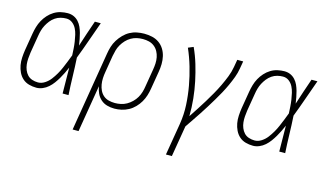

<svg xmlns="http://www.w3.org/2000/svg" viewBox="-87 -799 2173 1284"><g transform="rotate(15 1000.0 -156.5)"><path d="M170 8Q143 8 118 1Q93 -6 74.5 -22.5Q56 -39 45 -62Q34 -85 29.5 -110Q25 -135 26.5 -162Q28 -189 32 -215L52 -335Q56 -359 63 -383Q70 -407 82 -429Q94 -451 111.5 -470.5Q129 -490 151 -503.5Q173 -517 197.5 -522.5Q222 -528 245 -528Q268 -528 287 -519.5Q306 -511 320 -495.5Q334 -480 342.5 -461Q351 -442 356.5 -422Q362 -402 366 -380.5Q370 -359 373 -338Q388 -384 403 -429.5Q418 -475 434 -520H475Q451 -454 428 -388Q405 -322 380 -257Q384 -193 385.5 -128.5Q387 -64 391 0H350Q349 -45 349 -89.5Q349 -134 348 -179Q339 -158 329 -137.5Q319 -117 307.5 -97.5Q296 -78 282.5 -59.5Q269 -41 251.5 -25.5Q234 -10 212.5 -1Q191 8 170 8ZM171 -29Q195 -29 217.5 -43.5Q240 -58 256 -79Q272 -100 285 -122.5Q298 -145 308 -168.5Q318 -192 327.5 -215.5Q337 -239 346 -263Q345 -286 343.5 -309.5Q342 -333 338.5 -356Q335 -379 330 -401Q325 -423 315 -443Q305 -463 287 -477Q269 -491 245 -491Q226 -491 206 -486Q186 -481 168.5 -469Q151 -457 138 -440.5Q125 -424 115.5 -406Q106 -388 100.5 -368.5Q95 -349 92 -329L72 -209Q69 -189 67.5 -168Q66 -147 68 -127Q70 -107 77.5 -88.5Q85 -70 98 -56Q111 -42 130.5 -35.5Q150 -29 171 -29Z M477 215 568 -335Q572 -360 579.5 -384.5Q587 -409 601 -431.5Q615 -454 634 -473.5Q653 -493 676 -505.5Q699 -518 724.5 -523Q750 -528 774 -528H775Q803 -528 829.5 -522Q856 -516 877.5 -501Q899 -486 913 -463.5Q927 -441 933 -415Q939 -389 938.5 -361Q938 -333 933 -305L913 -185Q909 -160 901.5 -136Q894 -112 881 -89.5Q868 -67 849 -47.5Q830 -28 807 -15.5Q784 -3 759 2.5Q734 8 710 8Q683 8 658.5 1Q634 -6 615.5 -22.5Q597 -39 586.5 -62Q576 -85 572 -110L518 215ZM704 -29Q724 -29 745 -33.5Q766 -38 784.5 -48.5Q803 -59 819.5 -75Q836 -91 847 -110Q858 -129 864 -149.5Q870 -170 873 -191L893 -311Q897 -333 898 -355Q899 -377 895 -397.5Q891 -418 881 -436.5Q871 -455 854.5 -468Q838 -481 817.5 -486Q797 -491 775 -491Q754 -491 733.5 -486.5Q713 -482 694 -471Q675 -460 660 -444Q645 -428 634 -409Q623 -390 617.5 -370Q612 -350 608 -329L589 -213Q585 -191 584 -169Q583 -147 586.5 -126Q590 -105 599 -86Q608 -67 623.5 -53.5Q639 -40 660 -34.5Q681 -29 704 -29Z M1123 215 1160 -6Q1171 -73 1167.5 -139.5Q1164 -206 1152.5 -269.5Q1141 -333 1123 -394.5Q1105 -456 1080 -513L1116 -528Q1140 -476 1156.5 -421Q1173 -366 1185 -309Q1197 -252 1203 -193Q1209 -134 1208 -73Q1229 -105 1249.5 -136.5Q1270 -168 1289.5 -200Q1309 -232 1327.5 -264.5Q1346 -297 1362 -330.5Q1378 -364 1391.5 -398.5Q1405 -433 1411 -468L1420 -520H1461L1452 -468Q1447 -437 1435.5 -406Q1424 -375 1410 -344.5Q1396 -314 1380 -284.5Q1364 -255 1346.5 -226Q1329 -197 1311.5 -168.5Q1294 -140 1275.5 -112Q1257 -84 1238 -56Q1219 -28 1200 0L1164 215Z M1670 8Q1643 8 1618 1Q1593 -6 1574.5 -22.5Q1556 -39 1545 -62Q1534 -85 1529.5 -110Q1525 -135 1526.5 -162Q1528 -189 1532 -215L1552 -335Q1556 -359 1563 -383Q1570 -407 1582 -429Q1594 -451 1611.5 -470.5Q1629 -490 1651 -503.5Q1673 -517 1697.5 -522.5Q1722 -528 1745 -528Q1768 -528 1787 -519.5Q1806 -511 1820 -495.5Q1834 -480 1842.5 -461Q1851 -442 1856.5 -422Q1862 -402 1866 -380.5Q1870 -359 1873 -338Q1888 -384 1903 -429.5Q1918 -475 1934 -520H1975Q1951 -454 1928 -388Q1905 -322 1880 -257Q1884 -193 1885.5 -128.5Q1887 -64 1891 0H1850Q1849 -45 1849 -89.5Q1849 -134 1848 -179Q1839 -158 1829 -137.5Q1819 -117 1807.5 -97.5Q1796 -78 1782.5 -59.5Q1769 -41 1751.5 -25.5Q1734 -10 1712.5 -1Q1691 8 1670 8ZM1671 -29Q1695 -29 1717.5 -43.5Q1740 -58 1756 -79Q1772 -100 1785 -122.5Q1798 -145 1808 -168.5Q1818 -192 1827.5 -215.5Q1837 -239 1846 -263Q1845 -286 1843.5 -309.5Q1842 -333 1838.5 -356Q1835 -379 1830 -401Q1825 -423 1815 -443Q1805 -463 1787 -477Q1769 -491 1745 -491Q1726 -491 1706 -486Q1686 -481 1668.5 -469Q1651 -457 1638 -440.5Q1625 -424 1615.5 -406Q1606 -388 1600.5 -368.5Q1595 -349 1592 -329L1572 -209Q1569 -189 1567.5 -168Q1566 -147 1568 -127Q1570 -107 1577.5 -88.5Q1585 -70 1598 -56Q1611 -42 1630.5 -35.5Q1650 -29 1671 -29Z"/></g></svg>

Font: Iosevka Curly Extralight
Style: Italic
Weight: 200
Italic angle: -9°
Monospace: yes
Designer: Belleve Invis
Foundry: Belleve Invis
Version: Version 22.1.2; ttfautohint (v1.8.4)